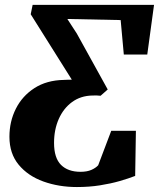

<svg xmlns="http://www.w3.org/2000/svg" viewBox="-20 -763 657 794"><path d="M298 10.5Q223 10.5 159.2 -12.5Q95.5 -35.5 57.2 -81.8Q19 -128 19 -197.5Q19 -260.5 45.5 -313.2Q72 -366 122.2 -398.5Q172.5 -431 243 -432.5Q251.5 -433 260.2 -433.2Q269 -433.5 277 -433.5L107 -704L115 -743H617L589 -537.5H492L479 -680L258.5 -684.5L297.5 -624.5L425.5 -393L396 -367Q388.5 -368 380 -368.2Q371.5 -368.5 362 -368Q313.5 -367 278 -341Q242.5 -315 223 -271Q203.5 -227 203.5 -172Q203.5 -110 232.2 -81.2Q261 -52.5 313 -52.5Q340 -52.5 358 -60.5Q376 -68.5 386 -79.5L440 -222H542L539 -35.5Q512 -25 474.8 -14.2Q437.5 -3.5 393 3.5Q348.5 10.5 298 10.5Z"/></svg>

Font: Merriweather 36pt Black
Style: Italic
Weight: 900
Italic angle: -7.8°
Version: Version 2.101